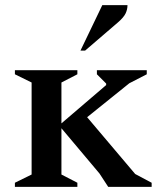

<svg xmlns="http://www.w3.org/2000/svg" viewBox="-20 -727 624 747"><path d="M293 -530 378 -707H476Q476 -690 468.5 -674.5Q461 -659 439 -640L311 -530ZM401 0 367 -52 219 -228V-48L281 -16V0H38V-16L103 -48V-406L38 -438V-454H281V-438L219 -406V-247L393 -396V-402L357 -438V-454H551V-438L483 -403L319 -271L506 -50L570 -16V0Z"/></svg>

Font: Spectral SemiBold
Style: Regular
Weight: 600
Designer: Jean-Baptiste Levee
Foundry: Production Type
Version: Version 2.001